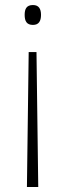

<svg xmlns="http://www.w3.org/2000/svg" viewBox="-20 -555 261 763"><path d="M143 -496C143 -520 134 -535 111 -535C85 -535 78 -519 78 -496C78 -471 86 -456 111 -456C134 -456 143 -471 143 -496ZM94 -348 87 188H132L125 -348Z"/></svg>

Font: Noto Sans Devanagari SemiCondensed ExtraLight
Style: Regular
Weight: 200
Width: 4
Designer: Jelle Bosma - Monotype Design Team
Foundry: Monotype Imaging Inc.
Version: Version 2.004